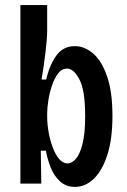

<svg xmlns="http://www.w3.org/2000/svg" viewBox="-20 -720 500 753"><path d="M274 13Q239 13 215.5 -8.5Q192 -30 179 -62.5Q166 -95 160 -129H140L142 0H60V-700H165V-601Q165 -570 158.5 -515.5Q152 -461 143 -408H161Q174 -464 200.5 -501.5Q227 -539 274 -539Q312 -539 345.5 -510Q379 -481 400 -420.5Q421 -360 421 -266Q421 -173 400.5 -111Q380 -49 347 -18Q314 13 274 13ZM245 -79Q261 -79 277 -96.5Q293 -114 303.5 -155Q314 -196 314 -264Q314 -366 291.5 -408.5Q269 -451 243 -451Q222 -451 207.5 -431.5Q193 -412 183.5 -383.5Q174 -355 169.5 -325.5Q165 -296 165 -276V-262Q165 -234 170.5 -202.5Q176 -171 186.5 -142.5Q197 -114 212 -96.5Q227 -79 245 -79Z"/></svg>

Font: Bricolage Grotesque 12pt Condensed Medium
Style: Regular
Weight: 500
Width: 3
Designer: Mathieu Triay
Foundry: Atelier Triay
Version: Version 1.001; ttfautohint (v1.8.4.7-5d5b);gftools[0.9.33.de